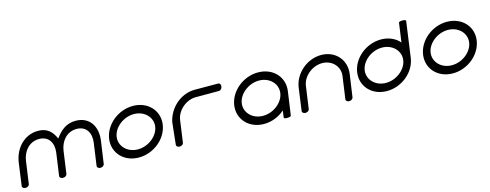

<svg xmlns="http://www.w3.org/2000/svg" viewBox="-25 -1457 5572 2185"><g transform="rotate(-15 2761.0 -364.0)"><path d="M1048.1 -298C1070.6 -458.6 992.2 -590.6 826.8 -590.6C717.8 -590.6 647.9 -532.5 585.4 -446.7C547.6 -531.2 493.9 -590.6 384.5 -590.6C219.1 -590.6 102.6 -458.6 80 -298C57.7 -139.1 43.4 -32.4 43.4 -32.4C40.8 -13.9 58.3 0 80.9 0C103.4 0 124.9 -13.8 127.5 -32.4C127.5 -32.4 149.3 -187.7 164.6 -297C179.8 -404.7 254.6 -498.1 371.6 -498.1C488.5 -498.1 536.6 -404.8 521.4 -297C506 -187.7 484.2 -32.4 484.2 -32.4C481.6 -13.8 499.4 0 522.3 0C546.5 0 567.6 -13.8 570.2 -32.4C570.2 -32.4 592 -187.7 607.4 -297C622.5 -404.8 696.8 -498.1 813.8 -498.1C930.7 -498.1 978.3 -404.8 963.1 -297C947.8 -187.7 925.9 -32.4 925.9 -32.4C923.3 -13.8 940.9 0 963.4 0C986 0 1007.4 -13.9 1010 -32.4C1010 -32.4 1025.7 -139.1 1048.1 -298Z M1487.1 -492.7C1613 -492.7 1700.9 -398.4 1686 -292.6C1671.2 -186.8 1556.7 -92.5 1430.9 -92.5C1305 -92.5 1217.1 -186.8 1232 -292.6C1246.8 -398.4 1361.3 -492.7 1487.1 -492.7ZM1417.9 0C1593.5 0 1752 -130.9 1774.8 -292.6C1797.5 -454.3 1675.7 -585.2 1500.1 -585.2C1324.5 -585.2 1166 -454.3 1143.2 -292.6C1120.5 -130.9 1242.3 0 1417.9 0Z M1943.7 -37.3C1947 -61.8 1964.2 -185.6 1978.8 -289.5C1994.8 -403.3 2106.2 -496 2217.8 -496C2332.4 -496 2492.9 -496 2492.9 -496C2511.8 -496 2528.6 -515.5 2531.8 -538C2535 -560.5 2523.6 -580 2504.7 -580C2504.7 -580 2395.8 -580.8 2229.7 -580.8C2060.7 -580.8 1919.5 -449.9 1886.5 -290.6L1886.4 -290.4L1886.4 -290.1C1886.3 -289.4 1859.7 -39.6 1858.8 -31.3C1857.1 -14.8 1873.4 0 1896.4 0C1919 0 1940.3 -13.9 1943 -32.3C1943.2 -34 1943.4 -35.6 1943.7 -37.3Z M3248.8 -292.6C3271.5 -454.3 3149.7 -585.2 2974.1 -585.2C2798.5 -585.2 2640 -454.3 2617.2 -292.6C2594.5 -130.9 2716.3 0 2891.9 0C2983.2 0 3070 -35.5 3136.2 -93.6L3125.1 -14.5C3123.1 -0.2 3147.3 1.3 3163.1 1.3C3180.1 1.3 3207.2 -0.6 3209.3 -15.2ZM2961.1 -492.7C3087 -492.7 3174.9 -398.4 3160 -292.6C3145.2 -186.8 3030.7 -92.5 2904.9 -92.5C2779 -92.5 2691.1 -186.8 2706 -292.6C2720.8 -398.4 2835.3 -492.7 2961.1 -492.7Z M3979 -298C4001.7 -459.5 3887.2 -590.6 3719.6 -590.6C3552.1 -590.6 3400.7 -459.5 3378 -298C3355.7 -139.1 3341.4 -32.4 3341.4 -32.4C3338.8 -13.9 3356.4 0 3378.9 0C3401.5 0 3422.9 -13.8 3425.5 -32.4C3425.5 -32.4 3447.3 -187.7 3462.7 -297C3477.7 -403.6 3587.2 -498.1 3706.6 -498.1C3826.1 -498.1 3909 -403.6 3894 -297C3878.7 -187.7 3856.8 -32.4 3856.8 -32.4C3854.2 -13.8 3871.8 0 3894.3 0C3916.9 0 3938.3 -13.9 3940.9 -32.4C3940.9 -32.4 3956.6 -139.1 3979 -298Z M4713.2 -730.5C4697.8 -730.4 4673.9 -728.8 4671.9 -714.7L4640.6 -491.6C4591.7 -548.7 4514.1 -585.2 4422.6 -585.2C4247 -585.2 4088.4 -454.3 4065.7 -292.6C4043 -130.9 4164.7 0 4340.3 0C4516 0 4674.6 -131.3 4697.4 -293.5L4755.9 -713.7C4758 -728.8 4730.5 -730.6 4713.2 -730.5ZM4409.6 -492.7C4535.4 -492.7 4623.4 -398.4 4608.5 -292.6C4593.6 -186.8 4479.2 -92.5 4353.3 -92.5C4227.5 -92.5 4139.6 -186.8 4154.4 -292.6C4169.3 -398.4 4283.7 -492.7 4409.6 -492.7Z M5186.1 -492.7C5312 -492.7 5399.9 -398.4 5385 -292.6C5370.2 -186.8 5255.7 -92.5 5129.9 -92.5C5004 -92.5 4916.1 -186.8 4931 -292.6C4945.8 -398.4 5060.3 -492.7 5186.1 -492.7ZM5116.9 0C5292.5 0 5451 -130.9 5473.8 -292.6C5496.5 -454.3 5374.7 -585.2 5199.1 -585.2C5023.5 -585.2 4865 -454.3 4842.2 -292.6C4819.5 -130.9 4941.3 0 5116.9 0Z"/></g></svg>

Font: Hi.
Style: Bold
Weight: 400
Designer: Mew Too, Robert Jablonski
Foundry: Cannot Into Space Fonts
Version: Version 1.996